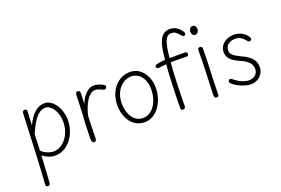

<svg xmlns="http://www.w3.org/2000/svg" viewBox="-134 -1266 2920 1993"><g transform="rotate(-20 1326.0 -269.5)"><path d="M103 281Q92 281 85.5 275Q79 269 80 258Q85 191 88.5 128Q92 65 95 3.5Q98 -58 101 -120Q104 -182 106.5 -246Q109 -310 112 -379Q115 -448 119 -523Q119 -535 127.5 -541Q136 -547 146 -547Q157 -547 163 -540.5Q169 -534 169 -524Q167 -494 165 -452.5Q163 -411 161 -369Q203 -457 253 -499Q303 -541 359 -541Q397 -541 428.5 -519.5Q460 -498 483 -463Q506 -428 518.5 -385Q531 -342 531 -299Q531 -234 511.5 -178Q492 -122 458 -80Q424 -38 379 -14.5Q334 9 283 9Q247 9 210.5 -5.5Q174 -20 147 -43Q144 27 139 103Q134 179 129 258Q128 268 122 274.5Q116 281 103 281ZM284 -37Q319 -37 353.5 -55Q388 -73 416.5 -107Q445 -141 462.5 -189Q480 -237 480 -295Q480 -333 470.5 -368.5Q461 -404 443 -432.5Q425 -461 402.5 -477.5Q380 -494 353 -494Q318 -494 288.5 -473Q259 -452 235 -419Q211 -386 191.5 -348Q172 -310 157 -275Q155 -229 153.5 -185Q152 -141 150 -94Q177 -67 214.5 -52Q252 -37 284 -37Z M703 -506Q704 -527 710 -533Q716 -539 729 -539Q738 -539 745.5 -533.5Q753 -528 753 -508Q753 -492 751.5 -461.5Q750 -431 748 -393Q779 -466 820 -502.5Q861 -539 903 -539Q927 -539 953.5 -531.5Q980 -524 1009 -507Q1016 -502 1019 -497.5Q1022 -493 1022 -486Q1022 -480 1019 -474Q1016 -468 1010.5 -464Q1005 -460 999 -460Q989 -460 975 -467.5Q961 -475 942 -482.5Q923 -490 899 -490Q868 -490 837.5 -460Q807 -430 782.5 -379Q758 -328 743 -263Q741 -213 739.5 -170Q738 -127 737.5 -90Q737 -53 736 -19Q736 -7 733 1Q730 9 724.5 12.5Q719 16 711 16Q701 16 694.5 10Q688 4 686 -7.5Q684 -19 684 -34Q684 -48 684.5 -74.5Q685 -101 686 -132.5Q687 -164 688 -195.5Q689 -227 691 -253.5Q693 -280 695 -295Z M1503 -299Q1503 -238 1485.5 -183.5Q1468 -129 1437 -87.5Q1406 -46 1364 -22.5Q1322 1 1274 1Q1211 1 1164 -33.5Q1117 -68 1091 -127.5Q1065 -187 1065 -260Q1065 -320 1083 -371.5Q1101 -423 1133.5 -461Q1166 -499 1210 -520.5Q1254 -542 1305 -542Q1365 -542 1409 -509Q1453 -476 1478 -421Q1503 -366 1503 -299ZM1115 -262Q1115 -202 1134 -153Q1153 -104 1188.5 -75Q1224 -46 1273 -46Q1326 -46 1367 -81Q1408 -116 1430.5 -174Q1453 -232 1453 -302Q1453 -358 1433.5 -401.5Q1414 -445 1380 -469.5Q1346 -494 1301 -494Q1250 -494 1207.5 -464Q1165 -434 1140 -382Q1115 -330 1115 -262Z M1692 15Q1680 15 1674.5 8Q1669 1 1669 -9Q1669 -60 1669.5 -96.5Q1670 -133 1671.5 -169Q1673 -205 1675 -254Q1676 -280 1677.5 -321Q1679 -362 1683 -426Q1687 -490 1697 -583Q1701 -622 1708.5 -660Q1716 -698 1728 -729.5Q1740 -761 1757 -781Q1777 -804 1800 -812Q1823 -820 1843 -820Q1875 -820 1900.5 -809.5Q1926 -799 1944.5 -781Q1963 -763 1976 -742Q1982 -730 1982 -724Q1982 -718 1979 -712.5Q1976 -707 1971.5 -704Q1967 -701 1961 -701Q1951 -701 1936 -718Q1920 -738 1899.5 -756Q1879 -774 1848 -774Q1821 -774 1802 -757.5Q1783 -741 1770 -700.5Q1757 -660 1748 -587Q1743 -543 1739.5 -501.5Q1736 -460 1733.5 -421.5Q1731 -383 1729.5 -351Q1728 -319 1727 -293Q1725 -238 1723.5 -195Q1722 -152 1721.5 -109Q1721 -66 1720 -10Q1719 0 1712 7.5Q1705 15 1692 15ZM1597 -479Q1593 -479 1588 -481.5Q1583 -484 1580 -489.5Q1577 -495 1576 -501Q1576 -512 1582 -515.5Q1588 -519 1596 -522Q1614 -527 1639.5 -530.5Q1665 -534 1693 -536Q1721 -538 1744 -537Q1766 -537 1799 -537Q1832 -537 1863.5 -537Q1895 -537 1911 -537Q1922 -537 1929.5 -531Q1937 -525 1937 -515Q1937 -502 1930.5 -496Q1924 -490 1913 -490Q1903 -491 1878.5 -491Q1854 -491 1829.5 -491.5Q1805 -492 1794 -492Q1763 -492 1740.5 -491.5Q1718 -491 1697 -489.5Q1676 -488 1647 -485Q1640 -484 1622.5 -481.5Q1605 -479 1597 -479Z M2052 -511Q2052 -520 2055 -525.5Q2058 -531 2064 -534Q2070 -537 2077 -537Q2089 -537 2095.5 -531Q2102 -525 2102 -511Q2102 -434 2100 -374.5Q2098 -315 2095.5 -261Q2093 -207 2091 -147.5Q2089 -88 2088 -12Q2088 2 2081.5 8.5Q2075 15 2064 15Q2053 15 2047.5 10Q2042 5 2040 -2.5Q2038 -10 2038 -18Q2038 -29 2039.5 -67.5Q2041 -106 2043 -161.5Q2045 -217 2047.5 -279.5Q2050 -342 2051 -403Q2052 -464 2052 -511ZM2038 -717Q2038 -728 2042.5 -740Q2047 -752 2055.5 -760Q2064 -768 2076 -768Q2094 -768 2103 -760.5Q2112 -753 2115 -741.5Q2118 -730 2118 -721Q2118 -702 2106 -687Q2094 -672 2076 -672Q2060 -672 2049 -686Q2038 -700 2038 -717Z M2596 -464Q2602 -456 2604 -451Q2606 -446 2606 -440Q2607 -433 2603.5 -427.5Q2600 -422 2594 -419Q2588 -416 2581 -416Q2573 -416 2566 -424Q2559 -432 2550 -442Q2530 -466 2505.5 -479Q2481 -492 2448 -492Q2400 -492 2370.5 -467.5Q2341 -443 2341 -401Q2341 -370 2364.5 -349Q2388 -328 2442 -302Q2491 -281 2524 -256.5Q2557 -232 2574 -201.5Q2591 -171 2591 -131Q2591 -93 2572 -61Q2553 -29 2520.5 -10.5Q2488 8 2446 8Q2397 8 2343 -15Q2289 -38 2248 -73Q2242 -79 2239.5 -84.5Q2237 -90 2237 -95Q2237 -104 2244 -111.5Q2251 -119 2259 -119Q2264 -119 2269.5 -116Q2275 -113 2282 -107Q2318 -76 2360.5 -57Q2403 -38 2443 -38Q2487 -38 2513.5 -64Q2540 -90 2540 -127Q2540 -171 2510 -202.5Q2480 -234 2417 -261Q2371 -281 2343.5 -302Q2316 -323 2303.5 -348Q2291 -373 2291 -405Q2291 -443 2312.5 -472.5Q2334 -502 2370 -519.5Q2406 -537 2449 -537Q2494 -537 2532.5 -518Q2571 -499 2596 -464Z"/></g></svg>

Font: Playpen Sans ExtraLight
Style: Regular
Weight: 250
Designer: Laura Meseguer, Veronika Burian, José Scaglione
Foundry: TypeTogether
Version: Version 1.001